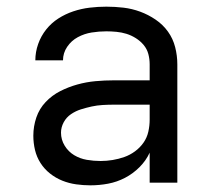

<svg xmlns="http://www.w3.org/2000/svg" viewBox="-20 -548 640 576"><path d="M251 8Q230 8 208.5 5Q187 2 167 -6Q147 -14 130 -27.5Q113 -41 101.5 -59Q90 -77 85 -98Q80 -119 80 -141Q80 -169 89 -195.5Q98 -222 117 -242Q136 -262 160.5 -274.5Q185 -287 212 -294.5Q239 -302 266.5 -304.5Q294 -307 321 -307H429V-355Q429 -371 425 -386Q421 -401 411 -413Q401 -425 387.5 -433.5Q374 -442 359.5 -446.5Q345 -451 329.5 -452.5Q314 -454 299 -454Q277 -454 255 -450.5Q233 -447 213.5 -436.5Q194 -426 181.5 -407.5Q169 -389 169 -367Q169 -367 169 -367Q169 -367 169 -367H86Q86 -367 86 -367Q86 -367 86 -367Q86 -392 94.5 -416Q103 -440 118.5 -459.5Q134 -479 155 -492.5Q176 -506 200 -514Q224 -522 249 -525Q274 -528 299 -528Q325 -528 350.5 -525Q376 -522 400.5 -513Q425 -504 447 -489Q469 -474 484 -453Q499 -432 505.5 -406.5Q512 -381 512 -355V0H429V-90Q418 -66 398.5 -46.5Q379 -27 355 -14.5Q331 -2 304.5 3Q278 8 251 8ZM282 -65Q300 -65 318 -68Q336 -71 353 -77Q370 -83 385 -94Q400 -105 410.5 -120Q421 -135 425 -153Q429 -171 429 -189V-234H321Q305 -234 288 -233Q271 -232 255 -228.5Q239 -225 223 -220Q207 -215 193 -205.5Q179 -196 171 -181Q163 -166 163 -150Q163 -129 174 -111Q185 -93 202.5 -82.5Q220 -72 240.5 -68.5Q261 -65 282 -65Z"/></svg>

Font: Zed Mono Extended
Style: Regular
Weight: 400
Width: 7
Monospace: yes
Designer: Belleve Invis
Foundry: Belleve Invis
Version: Version 1.0.0; ttfautohint (v1.8.4)